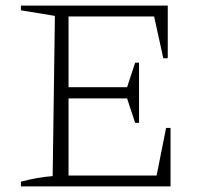

<svg xmlns="http://www.w3.org/2000/svg" viewBox="-20 -669 745 689"><path d="M576 -210H592V0H55V-17Q85 -25 113 -30Q141 -35 169 -37L177 -612L55 -632V-649H582V-460H566L533 -610H205L226 -631V-356H436L465 -444H479V-228H465L436 -316H226V-18L205 -39H542Z"/></svg>

Font: Piazzolla Thin Thin
Style: Regular
Weight: 250
Version: Version 2.005